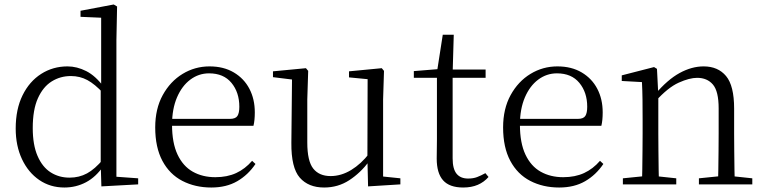

<svg xmlns="http://www.w3.org/2000/svg" viewBox="-20 -822 3409 856"><path d="M267 14Q204 14 155 -19.5Q106 -53 78 -112.5Q50 -172 50 -249Q50 -335 80.5 -397Q111 -459 163.5 -492.5Q216 -526 281 -526Q323 -526 364.5 -505Q406 -484 443 -434H453L441 -406Q403 -447 369.5 -465Q336 -483 296 -483Q249 -483 210.5 -459Q172 -435 149 -384Q126 -333 126 -251Q126 -176 147.5 -126.5Q169 -77 206 -53.5Q243 -30 290 -30Q333 -30 368 -49Q403 -68 440 -112L451 -83H442Q408 -33 363.5 -9.5Q319 14 267 14ZM432 9 429 -91V-93V-425L431 -434V-743L339 -747V-774L487 -802L502 -793L499 -643V-34L596 -27V0Z M922 14Q850 14 793 -15.5Q736 -45 704 -105Q672 -165 672 -254Q672 -337 705.5 -398Q739 -459 794 -492.5Q849 -526 914 -526Q977 -526 1022.5 -499Q1068 -472 1092 -426Q1116 -380 1116 -321Q1116 -285 1110 -261H706V-292H1005Q1030 -292 1038.5 -305Q1047 -318 1047 -346Q1047 -410 1012 -452.5Q977 -495 912 -495Q866 -495 828.5 -467Q791 -439 769 -387.5Q747 -336 747 -266Q747 -185 771.5 -133Q796 -81 839.5 -56.5Q883 -32 940 -32Q993 -32 1033 -50.5Q1073 -69 1104 -105L1119 -91Q1086 -42 1037.5 -14Q989 14 922 14Z M1425 14Q1355 14 1316.5 -30Q1278 -74 1279 -185L1282 -481L1302 -465L1197 -478V-504L1344 -518L1354 -506L1350 -379V-187Q1350 -104 1376.5 -70.5Q1403 -37 1454 -37Q1501 -37 1545.5 -64Q1590 -91 1627 -139L1648 -103H1626Q1587 -51 1537 -18.5Q1487 14 1425 14ZM1621 9 1618 -115V-116L1619 -469L1536 -477V-504L1682 -518L1692 -506L1688 -379V-35L1765 -27V0Z M1963 -475V-512H2145V-475ZM2045 14Q1984 14 1955.5 -18Q1927 -50 1927 -115Q1927 -138 1927.5 -156.5Q1928 -175 1928 -201V-475H1825V-505L1948 -515L1928 -500L1954 -667H2003L1998 -496V-485V-116Q1998 -69 2015.5 -47.5Q2033 -26 2067 -26Q2090 -26 2107 -32.5Q2124 -39 2144 -50L2158 -33Q2138 -10 2110 2Q2082 14 2045 14Z M2473 14Q2401 14 2344 -15.5Q2287 -45 2255 -105Q2223 -165 2223 -254Q2223 -337 2256.5 -398Q2290 -459 2345 -492.5Q2400 -526 2465 -526Q2528 -526 2573.5 -499Q2619 -472 2643 -426Q2667 -380 2667 -321Q2667 -285 2661 -261H2257V-292H2556Q2581 -292 2589.5 -305Q2598 -318 2598 -346Q2598 -410 2563 -452.5Q2528 -495 2463 -495Q2417 -495 2379.5 -467Q2342 -439 2320 -387.5Q2298 -336 2298 -266Q2298 -185 2322.5 -133Q2347 -81 2390.5 -56.5Q2434 -32 2491 -32Q2544 -32 2584 -50.5Q2624 -69 2655 -105L2670 -91Q2637 -42 2588.5 -14Q2540 14 2473 14Z M2757 0V-27L2866 -38H2892L2995 -27V0ZM2842 0Q2843 -24 2843.5 -65Q2844 -106 2844.5 -150Q2845 -194 2845 -227V-285Q2845 -337 2844.5 -378Q2844 -419 2842 -456L2752 -461V-486L2896 -523L2909 -515L2915 -398V-396V-227Q2915 -194 2915.5 -150Q2916 -106 2916.5 -65Q2917 -24 2918 0ZM3096 0V-27L3204 -38H3231L3334 -27V0ZM3181 0Q3182 -24 3182.5 -64.5Q3183 -105 3183.5 -149Q3184 -193 3184 -227V-339Q3184 -415 3158.5 -445Q3133 -475 3088 -475Q3054 -475 3006 -453.5Q2958 -432 2902 -370L2892 -402H2901Q2956 -467 3010 -496.5Q3064 -526 3117 -526Q3181 -526 3217 -483Q3253 -440 3253 -338V-227Q3253 -193 3253.5 -149Q3254 -105 3254.5 -64.5Q3255 -24 3256 0Z"/></svg>

Font: Noto Serif TC ExtraLight Light
Style: Regular
Weight: 300
Version: Version 2.003-H1;hotconv 1.1.1;makeotfexe 2.6.0